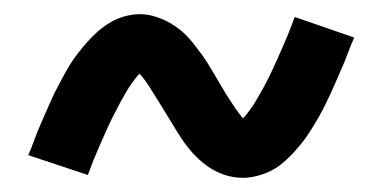

<svg xmlns="http://www.w3.org/2000/svg" viewBox="-20 -433 540 271"><path d="M323 -182Q309 -182 296 -186.5Q283 -191 272 -199Q261 -207 252 -217Q243 -227 235.5 -238.5Q228 -250 221.5 -261Q215 -272 206.5 -285.5Q198 -299 191.5 -309.5Q185 -320 177 -329Q173 -325 167.5 -317.5Q162 -310 159.5 -305.5Q157 -301 154 -296Q151 -291 148 -285Q145 -279 141.5 -272.5Q138 -266 134.5 -258.5Q131 -251 127.5 -243Q124 -235 120 -226Q116 -217 112 -207Q108 -197 104 -186L20 -214Q25 -226 29 -237Q33 -248 37.5 -258Q42 -268 46 -277.5Q50 -287 54 -295.5Q58 -304 62 -311.5Q66 -319 70 -326.5Q74 -334 78 -340.5Q82 -347 86 -352.5Q90 -358 97 -366.5Q104 -375 110.5 -381.5Q117 -388 124 -393.5Q131 -399 139.5 -403.5Q148 -408 158 -410.5Q168 -413 177 -413Q187 -413 196 -410.5Q205 -408 212.5 -404.5Q220 -401 228 -395.5Q236 -390 242 -384Q248 -378 253.5 -371Q259 -364 264.5 -356.5Q270 -349 274.5 -341.5Q279 -334 283.5 -326.5Q288 -319 293.5 -309.5Q299 -300 304 -292.5Q309 -285 313 -279Q317 -273 323 -266Q327 -270 332.5 -277.5Q338 -285 340.5 -289.5Q343 -294 346 -299Q349 -304 352 -309.5Q355 -315 358.5 -322Q362 -329 365.5 -336.5Q369 -344 372.5 -352Q376 -360 380 -369Q384 -378 388 -388Q392 -398 396 -409L480 -380Q475 -369 471 -358Q467 -347 462.5 -337Q458 -327 454 -317.5Q450 -308 446 -299.5Q442 -291 438 -283Q434 -275 430 -268Q426 -261 422 -254.5Q418 -248 414 -242Q410 -236 403 -227.5Q396 -219 389.5 -212.5Q383 -206 376 -200.5Q369 -195 360.5 -191Q352 -187 342 -184.5Q332 -182 323 -182Z"/></svg>

Font: Iosevka SS18 Medium
Style: Regular
Weight: 500
Monospace: yes
Designer: Belleve Invis
Foundry: Belleve Invis
Version: Version 25.1.1; ttfautohint (v1.8.4)